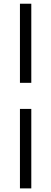

<svg xmlns="http://www.w3.org/2000/svg" viewBox="-20 -832 282 1057"><path d="M89.8 205.1V-232.4H152.3V205.1ZM89.8 -376V-811.5H152.3V-376Z"/></svg>

Font: Reddit Sans
Style: Regular
Weight: 400
Designer: Stephen Hutchings
Foundry: Reddit
Version: Version 1.014